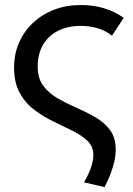

<svg xmlns="http://www.w3.org/2000/svg" viewBox="-20 -525 528 764"><path d="M396 219.5 314.5 200.5Q336 162 343.8 136.5Q351.5 111 351.5 92Q351.5 58.5 328.8 36.2Q306 14 270 -3.8Q234 -21.5 193.8 -41Q153.5 -60.5 117.5 -87.2Q81.5 -114 58.8 -154.8Q36 -195.5 36 -256.5Q36 -310 55.8 -355.2Q75.5 -400.5 111.5 -434.2Q147.5 -468 195.8 -486.5Q244 -505 301.5 -505Q400.5 -505 472.5 -454L425.5 -383Q401.5 -402.5 369.8 -412.2Q338 -422 302 -422Q249 -422 210.5 -402.2Q172 -382.5 151 -346.2Q130 -310 130 -259.5Q130 -213 152.5 -183.2Q175 -153.5 210.2 -133.2Q245.5 -113 285.2 -95.8Q325 -78.5 360.2 -58Q395.5 -37.5 418 -7.2Q440.5 23 440.5 71Q440.5 91 435.8 114Q431 137 421.2 163.2Q411.5 189.5 396 219.5Z"/></svg>

Font: Geologica Cursive Light
Style: Regular
Weight: 300
Designer: Sindre Bremnes, Frode Helland
Foundry: Monokrom Skriftforlag AS
Version: Version 1.010;gftools[0.9.28]